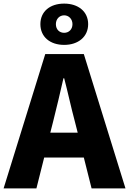

<svg xmlns="http://www.w3.org/2000/svg" viewBox="-28 -1045 716 1065"><path d="M328 -796C406 -796 461 -841 461 -911C461 -981 406 -1025 328 -1025C249 -1025 196 -981 196 -911C196 -841 249 -796 328 -796ZM328 -863C302 -863 282 -881 282 -911C282 -940 302 -960 328 -960C353 -960 374 -940 374 -911C374 -881 353 -863 328 -863ZM-8 0H174L217 -171H437L480 0H668L437 -745H223ZM251 -309 267 -372C286 -446 306 -533 324 -611H328C348 -535 367 -446 387 -372L403 -309Z"/></svg>

Font: Noto Sans CJK TC Black
Style: Regular
Weight: 900
Designer: Ryoko NISHIZUKA 西塚涼子 (kana, bopomofo & ideographs); Paul D. Hunt (Latin, Greek & Cyrillic); Sandoll Communications 산돌커뮤니
Foundry: Adobe
Version: Version 2.004;hotconv 1.0.118;makeotfexe 2.5.65603